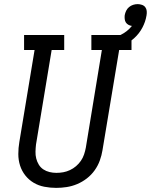

<svg xmlns="http://www.w3.org/2000/svg" viewBox="-20 -905 733 933"><path d="M253 8Q224 8 195.5 2.5Q167 -3 143.5 -17Q120 -31 103 -52.5Q86 -74 77.5 -100.5Q69 -127 69 -156.5Q69 -186 74 -215L148 -662H97V-735H292V-662H231L155 -203Q153 -186 152.5 -168.5Q152 -151 156 -135Q160 -119 168.5 -105Q177 -91 190.5 -82Q204 -73 220.5 -69Q237 -65 254 -65Q271 -65 287.5 -68Q304 -71 320 -78.5Q336 -86 349.5 -97.5Q363 -109 373 -123.5Q383 -138 388.5 -154.5Q394 -171 397 -187L475 -662H424V-735H619V-662H559L478 -175Q474 -150 465 -125Q456 -100 440 -77.5Q424 -55 402 -38Q380 -21 355 -10.5Q330 0 304 4Q278 8 253 8ZM516 -662 502 -713Q518 -717 534.5 -722.5Q551 -728 566.5 -735.5Q582 -743 596 -754Q610 -765 621 -779Q612 -780 604 -784.5Q596 -789 591.5 -796Q587 -803 586 -812.5Q585 -822 586 -831Q588 -842 593 -852.5Q598 -863 607 -870.5Q616 -878 627 -881.5Q638 -885 649 -885Q659 -885 669.5 -881.5Q680 -878 686 -870Q692 -862 693 -851.5Q694 -841 692 -830Q687 -799 671.5 -770Q656 -741 631.5 -719Q607 -697 577 -683.5Q547 -670 516 -662Z"/></svg>

Font: Iosevka Slab Extended
Style: Italic
Weight: 400
Width: 7
Italic angle: -9°
Monospace: yes
Designer: Belleve Invis
Foundry: Belleve Invis
Version: Version 11.1.0; ttfautohint (v1.8.3)